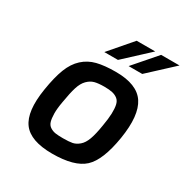

<svg xmlns="http://www.w3.org/2000/svg" viewBox="-169 -871 975 1013"><g transform="rotate(30 318.0 -364.5)"><path d="M257 -597 375 -734H488L340 -597ZM405 -597 524 -734H636L488 -597ZM82 -267Q95 -349 115 -400.5Q135 -452 169 -483Q203 -514 248.5 -525.5Q294 -537 363 -537Q492 -537 538 -467.5Q584 -398 560 -249Q536 -101 478.5 -48Q421 5 286 5Q154 5 106.5 -59Q59 -123 82 -267ZM198 -258Q190 -214 190.5 -184Q191 -154 196.5 -136Q202 -118 217 -108.5Q232 -99 249.5 -96.5Q267 -94 295 -94Q332 -94 352 -98Q372 -102 391.5 -118.5Q411 -135 423 -168Q435 -201 444 -258Q452 -304 453 -335Q454 -366 449.5 -387Q445 -408 431.5 -419Q418 -430 399 -434.5Q380 -439 350 -439Q312 -439 290 -433Q268 -427 249 -408Q230 -389 219 -354Q208 -319 198 -258Z"/></g></svg>

Font: Exo
Style: DemiBoldItalic
Weight: 600
Designer: Natanael Gama
Version: Version 1